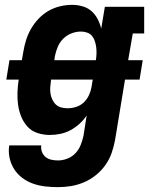

<svg xmlns="http://www.w3.org/2000/svg" viewBox="-20 -548 640 791"><path d="M219 223Q192 223 166 220Q140 217 116 208.5Q92 200 72 185Q52 170 38.5 149Q25 128 19.5 102.5Q14 77 18 51H150Q148 65 153 78Q158 91 168 99Q178 107 191.5 110Q205 113 219 113Q238 113 257.5 105.5Q277 98 291 83Q305 68 312.5 49Q320 30 324 11L337 -72Q325 -54 307.5 -38Q290 -22 270 -11.5Q250 -1 228.5 3.5Q207 8 185 8Q159 8 134.5 0Q110 -8 93.5 -26Q77 -44 67.5 -67.5Q58 -91 54.5 -116Q51 -141 52 -167.5Q53 -194 57 -220H6L19 -300H70L76 -334Q80 -359 87.5 -383Q95 -407 108 -429.5Q121 -452 139 -471Q157 -490 179.5 -503Q202 -516 227 -522Q252 -528 277 -528Q299 -528 320 -522Q341 -516 356.5 -502.5Q372 -489 382 -470Q392 -451 397 -430L412 -520H574V-410H527L508 -300H568L555 -220H495L454 29Q449 56 440 82Q431 108 414.5 131.5Q398 155 375 173.5Q352 192 326 203Q300 214 273 218.5Q246 223 219 223ZM204 -300H375Q377 -313 377.5 -326.5Q378 -340 376.5 -352.5Q375 -365 371 -377.5Q367 -390 359.5 -399.5Q352 -409 339.5 -413.5Q327 -418 314 -418Q294 -418 274.5 -410.5Q255 -403 240.5 -388.5Q226 -374 218 -355Q210 -336 206 -316ZM258 -102Q276 -102 293.5 -107.5Q311 -113 324.5 -125.5Q338 -138 346 -155Q354 -172 357 -189L362 -220H190V-216Q188 -203 187 -189Q186 -175 188 -162.5Q190 -150 195.5 -138Q201 -126 210 -117.5Q219 -109 231.5 -105.5Q244 -102 258 -102Z"/></svg>

Font: Iosevka Etoile XBdObl
Style: Regular
Weight: 800
Italic angle: -9°
Designer: Belleve Invis
Foundry: Belleve Invis
Version: Version 15.5.2; ttfautohint (v1.8.4)